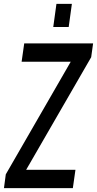

<svg xmlns="http://www.w3.org/2000/svg" viewBox="-24 -975 502 995"><path d="M-3.5 0H353.5L367 -95H111.5L448.5 -678.5L458.5 -750H101.5L88 -655H342.5L6 -71.5ZM252 -835H332L348.5 -955H268.5Z"/></svg>

Font: Mohave Medium
Style: Italic
Weight: 500
Italic angle: -8°
Designer: Gumpita Rahayu
Foundry: Tokotype
Version: Version 2.002; ttfautohint (v1.8.3)